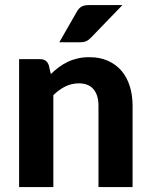

<svg xmlns="http://www.w3.org/2000/svg" viewBox="-20 -754 607 774"><path d="M185 -455.5Q200.5 -470.5 217.2 -483Q234 -495.5 252.8 -504.5Q271.5 -513.5 293.2 -518.5Q315 -523.5 340.5 -523.5Q382.5 -523.5 415 -509Q447.5 -494.5 469.8 -468.5Q492 -442.5 503.2 -406.5Q514.5 -370.5 514.5 -327.5V0H377V-327.5Q377 -370.5 357 -394.2Q337 -418 298 -418Q269 -418 243.5 -405.5Q218 -393 195 -370.5V0H57V-515.5H142Q168 -515.5 176.5 -491.5ZM473.5 -733.5 347 -602.5Q337 -592 327.2 -587.8Q317.5 -583.5 302 -583.5H219L289 -705.5Q296.5 -719.5 307.2 -726.5Q318 -733.5 340 -733.5Z"/></svg>

Font: LatoLatin Heavy
Style: Regular
Weight: 800
Designer: Lukasz Dziedzic with Adam Twardoch and Botio Nikoltchev
Foundry: tyPoland Lukasz Dziedzic
Version: Version 2.015; 2015-08-06; http://www.latofonts.com/